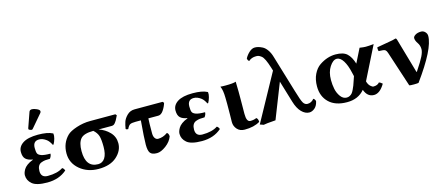

<svg xmlns="http://www.w3.org/2000/svg" viewBox="-48 -1229 4101 1771"><g transform="rotate(-15 2002.5 -343.0)"><path d="M274.9 -680.2Q293 -680.2 319.6 -668Q346.2 -655.8 346.2 -642.1Q346.2 -633.3 340.8 -627L236.8 -504.9Q230 -497.1 226.1 -497.1Q219.2 -497.1 207.5 -501.5Q195.8 -505.9 195.8 -511.2Q195.8 -517.1 196.8 -520L247.1 -663.1Q252.9 -680.2 274.9 -680.2ZM266.1 -394Q207 -394 207 -328.1Q207 -292 213.6 -275.9Q220.2 -259.8 247.6 -250Q274.9 -240.2 334 -240.2Q334 -218.3 316.9 -195.8Q289.1 -195.8 271.5 -193.8Q253.9 -191.9 233.9 -184.3Q213.9 -176.8 203.9 -158.4Q193.8 -140.1 193.8 -110.8Q193.8 -47.9 257.8 -47.9Q351.1 -47.9 403.3 -83.5Q417.5 -77.1 425.8 -55.2Q352.5 9.8 238.8 9.8Q134.8 9.8 94.5 -24.7Q54.2 -59.1 54.2 -107.9Q54.2 -119.1 58.1 -132.1Q62 -145 72 -162.6Q82 -180.2 105 -197.5Q127.9 -214.8 162.1 -227.1V-230Q118.2 -236.8 96.2 -257.8Q74.2 -278.8 74.2 -325.2Q74.2 -376 122.6 -407.5Q170.9 -439 267.1 -439Q357.9 -439 405.8 -414.1L408.2 -411.1Q411.1 -391.6 403.6 -364Q396 -336.4 383.3 -314L376 -313Q357.4 -350.6 335 -367.7Q300.3 -394 266.1 -394Z M945.8 -340.8H819.8Q879.9 -320.8 921.9 -277.3Q963.9 -233.9 963.9 -171.9Q963.9 -100.1 901.9 -44.4Q839.8 11.2 728 11.2Q623 11.2 550 -49.8Q477.1 -110.8 477.1 -204.1Q477.1 -301.3 542 -366.2Q568.8 -393.1 633.8 -414.6Q698.7 -436 764.6 -436H1005.9L1016.6 -423.8Q1013.7 -418.9 1006.3 -403.1Q999 -387.2 994.4 -379.6Q989.7 -372.1 981.7 -361.1Q973.6 -350.1 965.3 -345.5Q957 -340.8 945.8 -340.8ZM734.9 -32.2Q776.9 -32.2 800.3 -68.6Q823.7 -105 823.7 -175Q823.7 -245.1 813.2 -278.6Q802.7 -312 770 -340.8Q679.2 -340.8 647.9 -304Q616.7 -267.1 616.7 -188Q616.7 -32.2 734.9 -32.2Z M1218.8 -320.8H1169.4Q1131.3 -320.8 1116 -313Q1100.6 -305.2 1085.4 -272.9Q1067.4 -272.9 1062.5 -280.8Q1067.4 -314.9 1077.4 -345.5Q1087.4 -376 1116.9 -405Q1146.5 -434.1 1189.5 -434.1H1456.5L1467.8 -421.9Q1456.5 -384.8 1434.6 -352.8Q1412.6 -320.8 1385.7 -320.8H1290.5Q1287.6 -284.7 1287.6 -178.2Q1287.6 -148.4 1299.6 -131.8Q1311.5 -115.2 1329.6 -115.2Q1377.4 -115.2 1419.4 -146Q1427.2 -145 1432.4 -134Q1437.5 -123 1437.5 -109.9Q1420.4 -62 1372.1 -26.1Q1323.7 9.8 1285.6 9.8Q1238.8 9.8 1221.7 -12.2Q1204.6 -34.2 1204.6 -91.8Q1204.6 -154.8 1218.8 -320.8Z M1742.7 -394Q1683.6 -394 1683.6 -328.1Q1683.6 -292 1690.2 -275.9Q1696.8 -259.8 1724.1 -250Q1751.5 -240.2 1810.5 -240.2Q1810.5 -218.3 1793.5 -195.8Q1765.6 -195.8 1748 -193.8Q1730.5 -191.9 1710.4 -184.3Q1690.4 -176.8 1680.4 -158.4Q1670.4 -140.1 1670.4 -110.8Q1670.4 -47.9 1734.4 -47.9Q1827.6 -47.9 1879.9 -83.5Q1894 -77.1 1902.3 -55.2Q1829.1 9.8 1715.3 9.8Q1611.3 9.8 1571 -24.7Q1530.8 -59.1 1530.8 -107.9Q1530.8 -119.1 1534.7 -132.1Q1538.6 -145 1548.6 -162.6Q1558.6 -180.2 1581.5 -197.5Q1604.5 -214.8 1638.7 -227.1V-230Q1594.7 -236.8 1572.8 -257.8Q1550.8 -278.8 1550.8 -325.2Q1550.8 -376 1599.1 -407.5Q1647.5 -439 1743.7 -439Q1834.5 -439 1882.3 -414.1L1884.8 -411.1Q1887.7 -391.6 1880.1 -364Q1872.6 -336.4 1859.9 -314L1852.5 -313Q1834 -350.6 1811.5 -367.7Q1776.9 -394 1742.7 -394Z M2027.3 -261.2 2026.4 -321.8Q2025.4 -395 2008.3 -429.2L2010.3 -431.2Q2022.5 -429.2 2054.2 -429.2Q2131.3 -429.2 2156.2 -439Q2158.2 -375 2158.2 -342.8V-272Q2158.2 -238.3 2157.7 -190.4Q2157.2 -142.6 2157.2 -130.9Q2157.2 -53.7 2194.3 -54.2Q2228.5 -54.2 2252.4 -65.9Q2269.5 -55.2 2269.5 -24.9Q2211.4 10.3 2122.6 9.8Q2077.6 9.8 2051.5 -19.8Q2025.4 -49.3 2025.4 -87.9Q2025.4 -92.8 2026.6 -159.4Q2027.8 -226.1 2027.3 -261.2Z M2826.2 -75.2Q2817.4 -31.2 2792 -10Q2766.6 11.2 2740.2 11.2Q2701.2 11.2 2666.7 -23.9Q2632.3 -59.1 2612.3 -126L2549.8 -334L2418.5 0Q2322.3 6.8 2303.2 12.2L2268.6 0L2515.1 -449.2L2506.3 -478Q2491.2 -526.9 2476.8 -557.4Q2462.4 -587.9 2446.8 -599.4Q2431.2 -610.8 2421.9 -614Q2412.6 -617.2 2398.4 -617.2Q2353.5 -617.2 2327.1 -591.8Q2314 -595.7 2310.5 -619.1Q2326.7 -649.9 2353.5 -674.1Q2380.4 -698.2 2407.2 -698.2Q2422.4 -698.2 2439 -694.1Q2455.6 -689.9 2478.5 -678.5Q2501.5 -667 2522 -638.4Q2542.5 -609.9 2554.2 -568.8L2661.1 -213.9Q2689 -118.7 2704.1 -94.2Q2719.2 -69.8 2744.1 -69.8Q2781.2 -69.8 2806.2 -101.1Q2817.4 -99.1 2826.2 -75.2Z M3223.1 -206.1 3214.8 -241.2Q3198.7 -314.5 3171.4 -358.2Q3144 -401.9 3109.9 -401.9Q3074.7 -401.9 3041.7 -351.8Q3008.8 -301.8 3008.8 -226.1Q3008.8 -181.2 3017.3 -139.6Q3025.9 -98.1 3050 -65.2Q3074.2 -32.2 3108.9 -32.2Q3125 -32.2 3138.4 -39.6Q3151.9 -46.9 3160.4 -56.9Q3168.9 -66.9 3179 -87.9Q3189 -108.9 3194.6 -123.5Q3200.2 -138.2 3210 -168ZM3109.9 -443.8Q3183.1 -443.8 3218.5 -411.4Q3253.9 -378.9 3273.9 -312L3340.8 -445.8Q3378.9 -439.9 3397.9 -439.9Q3426.8 -439.9 3475.1 -444.8L3317.9 -130.9Q3326.2 -99.6 3343.8 -83.3Q3361.3 -66.9 3373 -66.9Q3411.6 -66.9 3430.2 -90.3Q3442.4 -87.9 3461.9 -70.3Q3415 9.8 3357.9 9.8Q3294.9 9.8 3269 -63Q3208 10.3 3101.1 9.8Q2990.2 9.8 2929.7 -48.1Q2869.1 -106 2869.1 -202.1Q2869.1 -268.1 2893.1 -317.6Q2917 -367.2 2955.1 -393.1Q2993.2 -418.9 3032 -431.4Q3070.8 -443.8 3109.9 -443.8Z M3583 -331.1Q3576.2 -352.1 3567.1 -359.6Q3558.1 -367.2 3540 -368.2L3502.9 -370.1Q3500 -376 3499 -388.4Q3498 -400.9 3500 -407.2Q3522 -412.1 3593.5 -423.6Q3665 -435.1 3682.1 -441.9Q3689.9 -441.9 3693.8 -429.2L3789.1 -98.1Q3791 -92.8 3792 -92.8Q3793 -92.8 3796.4 -98.1Q3797.9 -100.1 3798.3 -101.6Q3850.6 -179.7 3869.9 -219.7Q3889.2 -259.8 3889.2 -286.1Q3889.2 -321.3 3869.6 -349.1Q3850.1 -377 3850.1 -400.9Q3850.1 -416 3871.6 -429.4Q3893.1 -442.9 3926.8 -442.9Q3948.7 -442.9 3964.8 -426Q3981 -409.2 3981 -387.2Q3981 -265.1 3782.7 7.8Q3775.9 10.7 3738.5 11Q3701.2 11.2 3693.8 7.8Z"/></g></svg>

Font: Linux Biolinum O
Style: Bold
Weight: 700
Designer: Philipp H. Poll
Foundry: Philipp H. Poll
Version: Version 1.3.2